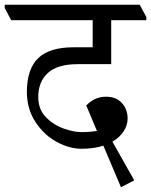

<svg xmlns="http://www.w3.org/2000/svg" viewBox="-51 -665 636 808"><path d="M565 -593V-580H417V-395H277Q191 -395 150.5 -358Q110 -321 110 -257Q110 -204 143 -171Q176 -138 218.5 -123.5Q261 -109 292 -109Q325 -109 357 -114L312 -221Q347 -258 395 -258Q438 -258 462 -231.5Q486 -205 486 -166Q486 -138 469.5 -112.5Q453 -87 422 -69L514 94L458 123L384 -52Q345 -39 292 -39Q241 -39 187.5 -68Q134 -97 98 -152Q62 -207 62 -280Q63 -376 110.5 -421Q158 -466 258 -466H339V-580H-4L-31 -631V-645H537Z"/></svg>

Font: Martel
Style: Regular
Weight: 400
Designer: Dan Reynolds
Foundry: Dan Reynolds
Version: Version 1.001; ttfautohint (v1.1) -l 5 -r 5 -G 72 -x 0 -D la